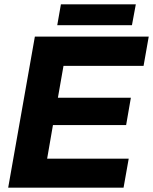

<svg xmlns="http://www.w3.org/2000/svg" viewBox="-20 -872 711 892"><path d="M226 -291H566L588 -418H249L275 -566H647L671 -702H142L18 0H554L578 -135H199ZM611 -852H263L246 -755H593Z"/></svg>

Font: Geom Bold
Style: Bold Italic
Weight: 700
Italic angle: -10°
Version: Version 1.102